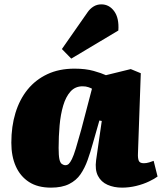

<svg xmlns="http://www.w3.org/2000/svg" viewBox="-20 -847 743 881"><path d="M613 -142Q612 -122 616.5 -110Q621 -98 640 -98Q652 -98 665 -102Q678 -106 685 -109L703 -37Q690 -27 664 -14.5Q638 -2 605.5 6Q573 14 540 14Q503 14 473.5 1Q444 -12 429.5 -40Q415 -68 421 -112L447 -292L436 -294L406 -189Q395 -149 382 -112.5Q369 -76 349.5 -47.5Q330 -19 297 -2.5Q264 14 214 14Q153 14 113 -12Q73 -38 52.5 -84Q32 -130 32 -192Q32 -267 51 -329Q70 -391 106.5 -436Q143 -481 197 -506.5Q251 -532 322 -532Q373 -532 410 -521.5Q447 -511 466 -502L580 -530L626 -511ZM280 -89Q289 -89 295.5 -95Q302 -101 310 -117Q318 -133 328 -166Q338 -199 353 -253L402 -440Q397 -443 385.5 -447Q374 -451 359 -451Q325 -451 303.5 -427Q282 -403 270 -362.5Q258 -322 253.5 -271.5Q249 -221 249 -168Q249 -134 252.5 -117Q256 -100 264 -94.5Q272 -89 280 -89ZM382 -791Q393 -807 409 -817Q425 -827 445 -827Q481 -827 504 -795.5Q527 -764 523 -707L307 -578L264 -622Z"/></svg>

Font: Literata 18pt Black
Style: Italic
Weight: 900
Italic angle: -2°
Designer: Latin by Veronika Burian and Jose Scaglione. Greek by Irene Vlachou. Cyrillic by Vera Evstafieva
Foundry: TypeTogether
Version: Version 3.103;gftools[0.9.29]